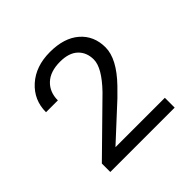

<svg xmlns="http://www.w3.org/2000/svg" viewBox="-114 -814 588 588"><g transform="rotate(-45 180.5 -519.5)"><path d="M37.1 -593.3Q37.1 -646 75.7 -680.7Q114.3 -715.3 175.8 -715.3Q237.3 -715.3 272 -685.1Q306.6 -654.8 306.6 -605Q306.6 -555.7 249 -496.1L222.2 -469.2L111.8 -367.2H325.7V-324.7H46.9V-361.3L203.1 -514.6Q254.9 -568.4 254.9 -604Q254.9 -634.8 235.1 -653.6Q215.3 -672.4 176.8 -672.4Q134.3 -672.4 111.3 -650.6Q88.4 -628.9 88.4 -593.3Z"/></g></svg>

Font: Roboto Light
Style: Regular
Weight: 300
Designer: Google
Version: Version 2.137; 2017